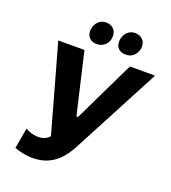

<svg xmlns="http://www.w3.org/2000/svg" viewBox="-160 -1017 1021 1148"><g transform="rotate(20 350.0 -443.0)"><path d="M63.4 -8.8 86.6 -139.8Q101.2 -130 123.6 -123.3Q146 -116.6 168.2 -116.6Q197.2 -116.6 219.8 -130Q242.4 -143.4 256.2 -172.8L247 -119L84.6 -700H251.2L342 -309.6H351.6L540.2 -700H700.4L404.8 -139.2Q377.4 -87.4 344.5 -53.7Q311.6 -20 270.3 -3.3Q229 13.4 178.2 13.4Q150.6 13.4 119.5 7.3Q88.4 1.2 63.4 -8.8ZM244 -821.2Q245.6 -856.2 266.8 -877.8Q288 -899.4 318.4 -899Q348.2 -898.6 366.3 -880Q384.4 -861.4 382.8 -832.4Q381.6 -797.8 358.9 -777.5Q336.2 -757.2 304.8 -758Q276.2 -758.4 259.5 -775.9Q242.8 -793.4 244 -821.2ZM428.4 -820.6Q430 -855.6 451.2 -877.5Q472.4 -899.4 502.8 -899Q532.6 -898.6 550.7 -880Q568.8 -861.4 567.2 -832.4Q566 -802.6 545.1 -779.9Q524.2 -757.2 489.8 -758Q460 -758.4 443.6 -775.6Q427.2 -792.8 428.4 -820.6Z"/></g></svg>

Font: Fixel Italic Variable Display Thin
Style: Italic
Weight: 100
Italic angle: -10°
Designer: AlfaBravo + MacPaw
Foundry: Kyrylo Tkachov, Marchela Mozhyna, Serhii Makarenko, Maria Weinstein, Zakhar Kryvoshyya
Version: Version 1.210;Glyphs 3.2 (3217)